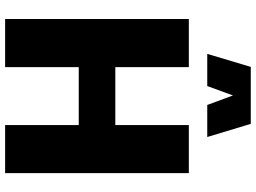

<svg xmlns="http://www.w3.org/2000/svg" viewBox="-148 -876 1024 769"><g transform="rotate(90 364.5 -492.0)"><path d="M476.6 -983.9H248.5L196.3 -809.6H325.2L362.8 -912.6L400.9 -809.6H529.3ZM481.4 -441.4H249.5V-735.8H56.6V0H249.5V-294.9H481.4V0H673.8V-735.8H481.4Z"/></g></svg>

Font: Estedad Black
Style: Regular
Weight: 900
Designer: Amin Abedi
Version: Version 7.3